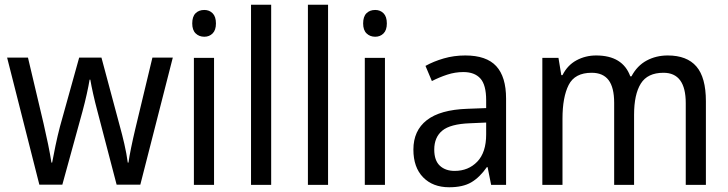

<svg xmlns="http://www.w3.org/2000/svg" viewBox="-20 -831 3072 810"><path d="M391 -362Q381 -399 373 -435Q365 -471 361 -495H358Q354 -470 346 -434Q338 -398 328 -361L243 -52H146L10 -588H98L164 -309Q174 -266 183 -222Q192 -178 197 -145H200Q205 -173 214 -216Q223 -259 233 -297L314 -588H408L486 -297Q495 -265 504.5 -224Q514 -183 519 -145H522Q525 -168 533 -207Q541 -246 551 -288L623 -588H709L572 -52H472Z M842 -789Q863 -789 877 -775Q891 -761 891 -732Q891 -704 877 -690Q863 -676 842 -676Q820 -676 805.5 -690Q791 -704 791 -732Q791 -761 805 -775Q819 -789 842 -789ZM883 -587V-51H798V-587Z M1124 -51H1039V-811H1124Z M1364 -51H1279V-811H1364Z M1563 -789Q1584 -789 1598 -775Q1612 -761 1612 -732Q1612 -704 1598 -690Q1584 -676 1563 -676Q1541 -676 1526.5 -690Q1512 -704 1512 -732Q1512 -761 1526 -775Q1540 -789 1563 -789ZM1604 -587V-51H1519V-587Z M1943 -597Q2032 -597 2073.5 -552Q2115 -507 2115 -415V-51H2052L2037 -126H2034Q2004 -83 1968.5 -62Q1933 -41 1875 -41Q1806 -41 1765 -83Q1724 -125 1724 -200Q1724 -280 1780.5 -324Q1837 -368 1951 -372L2031 -375V-408Q2031 -473 2006.5 -500Q1982 -527 1935 -527Q1900 -527 1866.5 -516Q1833 -505 1802 -489L1775 -553Q1809 -572 1852 -584.5Q1895 -597 1943 -597ZM1963 -311Q1880 -308 1846 -280Q1812 -252 1812 -200Q1812 -154 1835.5 -132Q1859 -110 1898 -110Q1956 -110 1993.5 -149Q2031 -188 2031 -264V-314Z M2797 -597Q2878 -597 2918 -550.5Q2958 -504 2958 -404V-51H2873V-396Q2873 -524 2779 -524Q2712 -524 2683.5 -478.5Q2655 -433 2655 -347V-51H2571V-397Q2571 -462 2547.5 -493Q2524 -524 2476 -524Q2405 -524 2379 -472.5Q2353 -421 2353 -330V-51H2268V-587H2336L2348 -514H2353Q2374 -556 2412 -576.5Q2450 -597 2495 -597Q2607 -597 2639 -509H2644Q2668 -554 2708 -575.5Q2748 -597 2797 -597Z"/></svg>

Font: Noto Sans Tamil UI SemiCondensed
Style: Regular
Weight: 400
Width: 4
Designer: Jelle Bosma - Monotype Design Team
Foundry: Monotype Imaging Inc.
Version: Version 2.004; ttfautohint (v1.8.4.7-5d5b)